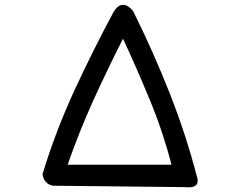

<svg xmlns="http://www.w3.org/2000/svg" viewBox="-20 -766 1040 804"><path d="M202.6 11.7Q184.6 9.3 172.4 -3.9Q160.6 -17.1 158.2 -36.6V-37.6L158.7 -39.1Q213.4 -217.8 291 -386.2Q368.7 -554.2 456.5 -717.8H457Q460.4 -723.6 464.1 -728.3Q467.8 -732.9 471.7 -736.3Q501.5 -761.7 536.6 -720.7L537.1 -720.2L537.6 -719.2Q621.6 -550.3 690.4 -376Q759.3 -202.1 806.6 -19Q808.6 -11.2 807.6 -5.4Q804.7 22.9 755.4 17.6L203.1 11.7ZM698.2 -76.2Q662.1 -215.8 607.9 -346.2Q554.7 -475.6 495.1 -604Q429.7 -475.1 370.6 -345.2Q311 -213.4 263.2 -76.2Z"/></svg>

Font: NaikaiFont
Style: SemiBold
Weight: 600
Version: Version 1.89